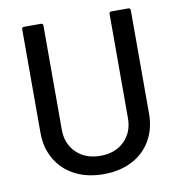

<svg xmlns="http://www.w3.org/2000/svg" viewBox="-80 -773 801 855"><g transform="rotate(-10 320.5 -346.0)"><path d="M75 -222V-690Q75 -700 85 -700H161Q171 -700 171 -690V-220Q171 -155 212.5 -115Q254 -75 321 -75Q388 -75 429 -115Q470 -155 470 -220V-690Q470 -700 480 -700H556Q566 -700 566 -690V-222Q566 -154 535.5 -101.5Q505 -49 449.5 -20.5Q394 8 321 8Q248 8 192.5 -20.5Q137 -49 106 -101.5Q75 -154 75 -222Z"/></g></svg>

Font: Amber EN Medium
Style: Regular
Weight: 500
Designer: Jeremy Tribby
Foundry: Tribby Type Co.
Version: Version 1.403 November 24, 2021